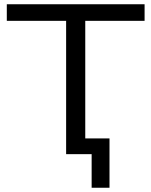

<svg xmlns="http://www.w3.org/2000/svg" viewBox="-20 -725 712 903"><path d="M411 158V0H291V-627H12V-705H660V-627H381V-74H495V158Z"/></svg>

Font: Nunito Sans 10pt SemiExpanded
Style: Regular
Weight: 400
Width: 6
Designer: Vernon Adams
Foundry: Vernon Adams
Version: Version 3.101;gftools[0.9.27]